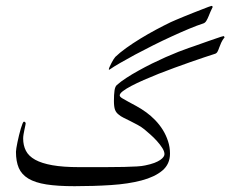

<svg xmlns="http://www.w3.org/2000/svg" viewBox="-20 -578 797 664"><path d="M756.8 -449.2Q749 -439.5 744.9 -430.2Q740.7 -420.9 738 -413.1Q735.4 -405.3 732.4 -399.7Q729.5 -394 724.1 -392.1Q709 -387.2 686.8 -379.9Q664.6 -372.6 638.4 -363.3Q612.3 -354 584 -343.8Q555.7 -333.5 528.6 -322.8Q501.5 -312 477.1 -301.3Q452.6 -290.5 434.1 -280.8Q415.5 -271 404.8 -262.7Q394 -254.4 394 -248Q394 -243.7 402.1 -238.5Q410.2 -233.4 423.1 -226.6Q436 -219.7 452.4 -210.7Q468.8 -201.7 485.8 -189.5Q502 -177.7 516.8 -162.4Q531.7 -147 543 -128.9Q554.2 -110.8 561 -90.1Q567.9 -69.3 567.9 -46.9Q567.9 -10.3 541.3 12Q514.6 34.2 469.2 46.1Q423.8 58.1 364 62Q304.2 65.9 237.8 65.9Q179.2 65.9 140.4 59.8Q101.6 53.7 78.1 39.6Q54.7 25.4 44.9 2.7Q35.2 -20 35.2 -53.2Q35.2 -56.6 36.6 -65.9Q38.1 -75.2 40.5 -86.7Q43 -98.1 45.9 -110.6Q48.8 -123 52 -133.5Q55.2 -144 57.9 -150.6Q60.5 -157.2 63 -157.2Q65.4 -157.2 67.1 -155.3Q68.8 -153.3 68.8 -150.9Q68.8 -148.9 67.4 -143.1Q65.9 -137.2 64.5 -129.6Q63 -122.1 61.5 -113.8Q60.1 -105.5 60.1 -99.1Q60.1 -75.2 69.6 -56.6Q79.1 -38.1 101.6 -25.6Q124 -13.2 161.1 -6.6Q198.2 0 252.9 0Q305.7 0 344 0Q382.3 0 409.2 -0.7Q436 -1.5 453.4 -2.4Q470.7 -3.4 481.9 -5.9Q501 -9.8 513.7 -14.6Q526.4 -19.5 534.2 -24.9Q542 -30.3 545.4 -35.4Q548.8 -40.5 548.8 -44.9Q548.8 -54.2 541.3 -66.2Q533.7 -78.1 522.9 -90.1Q512.2 -102.1 500 -112.8Q487.8 -123.5 479 -130.9Q468.8 -139.2 455.8 -146.2Q442.9 -153.3 430.4 -159.4Q418 -165.5 407.2 -170.9Q396.5 -176.3 391.1 -181.2Q381.3 -188.5 377.7 -198.7Q374 -209 374 -229Q374 -251 376 -264.6Q377.9 -278.3 383.8 -283.7Q397.5 -295.9 417 -308.6Q436.5 -321.3 459 -333.7Q481.4 -346.2 505.6 -358.2Q529.8 -370.1 553 -380.4Q576.2 -390.6 596.7 -398.7Q617.2 -406.7 632.8 -412.1Q639.2 -414.1 650.1 -418Q661.1 -421.9 674.1 -426.5Q687 -431.2 700.4 -435.8Q713.9 -440.4 725.1 -444.3Q736.3 -448.2 743.9 -450.7Q751.5 -453.1 752.9 -453.1Q754.4 -453.1 754.9 -451.9Q755.4 -450.7 756.8 -449.2ZM715.3 -553.2Q715.3 -552.7 711.9 -546.1Q708.5 -539.6 701.7 -522.5Q697.8 -512.7 693.4 -505.6Q689 -498.5 682.1 -496.6Q662.1 -490.2 634 -478.5Q606 -466.8 574 -452.1Q542 -437.5 509.3 -421.1Q476.6 -404.8 447.5 -389.2Q418.5 -373.5 395.3 -360.1Q372.1 -346.7 360.4 -338.4Q358.9 -336.9 357.4 -336.9Q356.4 -336.9 356.4 -338.4Q356.4 -340.8 359.1 -346.9Q361.8 -353 365.5 -360.1Q369.1 -367.2 372.8 -373Q376.5 -378.9 378.9 -381.3Q393.6 -395.5 416.3 -411.9Q439 -428.2 465.3 -444.3Q491.7 -460.4 519 -475.1Q546.4 -489.7 570.8 -501.5Q576.7 -504.4 589.1 -509.5Q601.6 -514.6 616.7 -521Q631.8 -527.3 648.2 -533.7Q664.6 -540 678.2 -545.4Q691.9 -550.8 700.9 -554.2Q710 -557.6 711.4 -557.6Q715.3 -557.6 715.3 -553.2Z"/></svg>

Font: Scheherazade Rohingya
Style: Regular
Weight: 400
Designer: SIL International
Foundry: SIL International
Version: Version 2.000 (build 440/429)